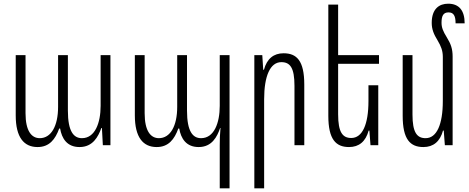

<svg xmlns="http://www.w3.org/2000/svg" viewBox="-20 -785 2536 1038"><path d="M183 10C247 10 279 -32 300 -90H305C314 -37 342 10 410 10C482 10 511 -46 528 -93H531L536 0H577V-487H524V-213C524 -121 494 -38 423 -38C379 -38 347 -73 347 -187V-487H294V-207C294 -103 256 -38 195 -38C151 -38 118 -76 118 -173V-487H65V-161C65 -43 109 10 183 10Z M1168 233H1221V-487H1168V-213C1168 -121 1138 -38 1067 -38C1023 -38 991 -73 991 -187V-487H938V-207C938 -103 900 -38 839 -38C795 -38 762 -76 762 -173V-487H709V-161C709 -43 753 10 827 10C891 10 923 -32 944 -90H949C958 -37 986 10 1054 10C1126 10 1154 -46 1170 -93H1172C1169 -62 1168 -32 1168 -1Z M1355 233H1408V-248C1408 -375 1441 -449 1501 -449C1549 -449 1572 -418 1572 -321V0H1625V-328C1625 -457 1584 -497 1513 -497C1460 -497 1423 -468 1407 -408H1403L1398 -487H1355Z M2025 -324H1972V-239C1972 -112 1939 -39 1879 -39C1832 -39 1808 -70 1808 -167V-440H2029V-487H1808V-760H1755V-159C1755 -31 1796 10 1867 10C1921 10 1957 -20 1973 -79H1977L1983 0H2025Z M2427 -479C2427 -520 2418 -547 2395 -584C2375 -616 2367 -637 2367 -662C2367 -700 2377 -718 2405 -718C2432 -718 2443 -700 2443 -659H2492C2492 -728 2462 -765 2403 -765C2355 -765 2314 -738 2314 -661C2314 -627 2325 -600 2346 -566C2365 -534 2374 -510 2374 -477V-239C2374 -112 2341 -38 2281 -38C2234 -38 2210 -69 2210 -166V-487H2157V-159C2157 -31 2198 10 2269 10C2323 10 2359 -20 2375 -79H2379L2385 0H2427Z"/></svg>

Font: Noto Sans Armenian ExtraCondensed Light
Style: Regular
Weight: 300
Width: 2
Designer: Monotype Design Team
Foundry: Monotype Imaging Inc.
Version: Version 2.008